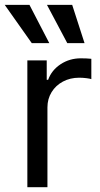

<svg xmlns="http://www.w3.org/2000/svg" viewBox="-47 -783 417 803"><path d="M67.4 -530.3H148.4V-449.2H154.3Q168.9 -489.7 206.5 -514.4Q244.1 -539.1 291 -539.1Q315.4 -539.1 335 -537.1V-452.1Q329.6 -454.1 314.2 -456.1Q298.8 -458 284.2 -458Q246.6 -458 216.3 -441.9Q186 -425.8 168.7 -397.5Q151.4 -369.1 151.4 -334V0H67.4ZM-27.3 -762.7H76.2L159.2 -602.5H85.9ZM149.4 -762.7H254.9L306.6 -602.5H234.4Z"/></svg>

Font: Pretendard
Style: Regular
Weight: 400
Designer: Base glyphs from Inter by Rasmus Andersson; Hangeul glyphs from Noto Sans CJK(Source Han Sans) by Jang Soo-young and Kan
Foundry: Kil Hyung-jin
Version: Version 1.309